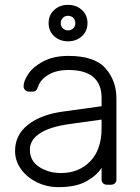

<svg xmlns="http://www.w3.org/2000/svg" viewBox="-20 -760 576 790"><path d="M42 0ZM398 -69Q376 -36 333.5 -13Q291 10 221 10Q173 10 132 -10Q91 -30 66.5 -64Q42 -98 42 -139Q42 -205 95.5 -247Q149 -289 240 -301L398 -323V-358Q398 -413 364.5 -442.5Q331 -472 262 -472Q211 -472 178.5 -452Q146 -432 137 -404Q133 -392 127.5 -387.5Q122 -383 113 -383H99Q90 -383 83.5 -389.5Q77 -396 77 -405Q77 -427 97 -456.5Q117 -486 159 -508Q201 -530 262 -530Q369 -530 414 -479Q459 -428 459 -355V-22Q459 -12 453 -6Q447 0 437 0H420Q410 0 404 -6Q398 -12 398 -22ZM398 -268 269 -250Q187 -239 145 -212Q103 -185 103 -144Q103 -98 141.5 -73Q180 -48 231 -48Q304 -48 351 -96Q398 -144 398 -234ZM340 -665Q340 -632 317 -611Q294 -590 260 -590Q226 -590 203 -611Q180 -632 180 -665Q180 -698 203 -719Q226 -740 260 -740Q294 -740 317 -719Q340 -698 340 -665ZM290 -665Q290 -678 281.5 -686.5Q273 -695 260 -695Q247 -695 238.5 -686.5Q230 -678 230 -665Q230 -652 238.5 -643.5Q247 -635 260 -635Q273 -635 281.5 -643.5Q290 -652 290 -665Z"/></svg>

Font: Hezaedrus Light
Style: Regular
Weight: 300
Designer: Hubert & Fischer
Foundry: Hubert & Fischer
Version: Version 1.10;September 3, 2019;FontCreator 11.5.0.2425 64-bi